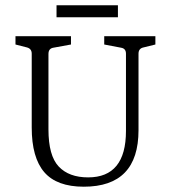

<svg xmlns="http://www.w3.org/2000/svg" viewBox="-20 -706 650 733"><path d="M195.8 -640.1V-686H430.2V-640.1ZM377.9 -567.9H573.2V-536.1L527.8 -524.9Q508.8 -521 508.8 -501V-209Q508.8 6.8 299.8 6.8Q196.8 6.8 148.9 -48.8Q101.1 -104.5 101.1 -219.2V-501Q101.1 -520 83 -524.9L39.1 -536.1V-567.9H251V-536.1L184.1 -523.9Q165 -521 165 -500V-211.9Q165 -111.8 204.1 -70.3Q243.2 -28.8 316.4 -28.8Q460.9 -28.8 460.9 -206.1V-501Q460.9 -521 441.9 -523.9L377.9 -536.1Z"/></svg>

Font: Yrsa-Light
Style: Regular
Weight: 300
Designer: Anna Giedrys (Yrsa+Rasa design), David Brezina (Yrsa art-direction, Rasa art-direction, design)
Foundry: Rosetta Type Foundry
Version: Version 1.001;PS 1.1;hotconv 1.0.88;makeotf.lib2.5.647800